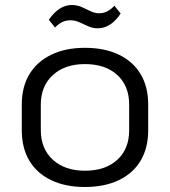

<svg xmlns="http://www.w3.org/2000/svg" viewBox="-20 -739 679 767"><path d="M319 8Q241 8 184 -19.5Q127 -47 97 -97.5Q67 -148 67 -219V-321Q67 -392 97.5 -442.5Q128 -493 185 -520.5Q242 -548 319 -548Q398 -548 455 -520.5Q512 -493 542 -442.5Q572 -392 572 -321V-219Q572 -148 542 -97.5Q512 -47 455 -19.5Q398 8 319 8ZM319 -57Q401 -57 448.5 -100.5Q496 -144 496 -219V-321Q496 -396 448.5 -439.5Q401 -483 319 -483Q239 -483 191 -439Q143 -395 143 -321V-219Q143 -145 191 -101Q239 -57 319 -57ZM175 -660Q195 -689 218 -704Q241 -719 266 -719Q288 -719 306 -711Q324 -703 341.5 -694.5Q359 -686 376 -686Q393 -686 408 -693.5Q423 -701 437 -716L462 -685Q443 -656 420 -641Q397 -626 371 -626Q350 -626 331.5 -634.5Q313 -643 296 -650.5Q279 -658 261 -658Q244 -658 229 -651Q214 -644 200 -629Z"/></svg>

Font: Pathway Extreme 8pt Thin Light
Style: Regular
Weight: 300
Version: Version 1.001;gftools[0.9.26]